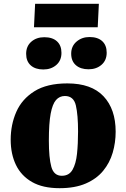

<svg xmlns="http://www.w3.org/2000/svg" viewBox="-20 -970 662 1006"><path d="M292 16Q204 16 147.5 -16.5Q91 -49 63.5 -106Q36 -163 36 -238Q36 -317 65.5 -384Q95 -451 160.5 -492Q226 -533 333 -533Q459 -533 522.5 -465.5Q586 -398 586 -280Q586 -223 570.5 -170Q555 -117 520.5 -75Q486 -33 429.5 -8.5Q373 16 292 16ZM304 -49Q342 -49 360 -80.5Q378 -112 383.5 -164.5Q389 -217 389 -281Q389 -368 377.5 -417.5Q366 -467 320 -467Q292 -467 273.5 -446Q255 -425 245.5 -374.5Q236 -324 236 -233Q236 -143 249 -96Q262 -49 304 -49ZM353 -689Q353 -728 381 -752Q409 -776 449 -776Q492 -776 515.5 -754.5Q539 -733 539 -694Q539 -654 512 -630.5Q485 -607 444 -607Q402 -607 377.5 -628.5Q353 -650 353 -689ZM117 -688Q117 -728 144 -751.5Q171 -775 212 -775Q255 -775 278.5 -753.5Q302 -732 302 -693Q302 -653 275 -629.5Q248 -606 207 -606Q165 -606 141 -627.5Q117 -649 117 -688ZM164 -950H498L492 -827H158Z"/></svg>

Font: Literata 36pt ExtraBold
Style: Italic
Weight: 800
Italic angle: -2°
Designer: Latin by Veronika Burian and Jose Scaglione. Greek by Irene Vlachou. Cyrillic by Vera Evstafieva
Foundry: TypeTogether
Version: Version 3.002